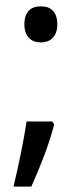

<svg xmlns="http://www.w3.org/2000/svg" viewBox="-20 -625 308 723"><path d="M176.8 -167.5 184.1 -156.2Q177.2 -129.9 167.7 -100.1Q158.2 -70.3 146.7 -40Q135.3 -9.8 122.8 20.3Q110.4 50.3 98.1 77.6H30.8Q38.1 47.9 45.2 15.6Q52.2 -16.6 58.8 -48.6Q65.4 -80.6 70.8 -111.1Q76.2 -141.6 80.1 -167.5ZM71.8 -533.2Q71.8 -552.2 76.7 -565.2Q81.5 -578.1 89.8 -586.2Q98.1 -594.2 109.4 -597.7Q120.6 -601.1 133.8 -601.1Q146.5 -601.1 158 -597.7Q169.4 -594.2 177.7 -586.2Q186 -578.1 190.9 -565.2Q195.8 -552.2 195.8 -533.2Q195.8 -515.1 190.9 -502.4Q186 -489.7 177.7 -481.4Q169.4 -473.1 158 -469.2Q146.5 -465.3 133.8 -465.3Q120.6 -465.3 109.4 -469.2Q98.1 -473.1 89.8 -481.4Q81.5 -489.7 76.7 -502.4Q71.8 -515.1 71.8 -533.2ZM45.9 -605ZM45.9 -51.3Z"/></svg>

Font: Noto Sans Tamil UI
Style: Regular
Weight: 400
Designer: Monotype Design Team
Foundry: Monotype Imaging Inc.
Version: Version 1.07